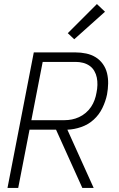

<svg xmlns="http://www.w3.org/2000/svg" viewBox="-20 -929 590 949"><path d="M70 0H17L147 -670H353Q380 -670 406 -664.5Q432 -659 453 -646Q474 -633 488.5 -612.5Q503 -592 509 -567.5Q515 -543 514.5 -516Q514 -489 509 -462Q502 -428 486 -395Q470 -362 443 -337.5Q416 -313 381 -301Q346 -289 313 -288L443 0H387L257 -288H126ZM135 -335H299Q317 -335 335 -338.5Q353 -342 370.5 -350Q388 -358 403.5 -371Q419 -384 430 -400.5Q441 -417 447.5 -435Q454 -453 457 -471Q461 -490 461.5 -509Q462 -528 458.5 -545.5Q455 -563 446 -578.5Q437 -594 422.5 -604Q408 -614 390.5 -618.5Q373 -623 354 -623H191ZM347 -735 315 -765 459 -909 499 -871Z"/></svg>

Font: Lode Dark Term
Style: Italic
Weight: 400
Italic angle: -11°
Monospace: yes
Designer: Belleve Invis
Foundry: Belleve Invis
Version: Version 29.2.0